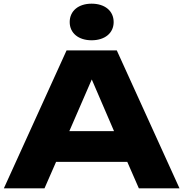

<svg xmlns="http://www.w3.org/2000/svg" viewBox="-20 -1024 997 1044"><path d="M342 -750 1 0H222L285 -144H672L735 0H956L615 -750ZM357 -311 479 -592 600 -311ZM478 -805C550 -805 598 -844 598 -904C598 -965 550 -1004 478 -1004C407 -1004 359 -965 359 -904C359 -844 407 -805 478 -805Z"/></svg>

Font: Bounded
Style: Bold
Weight: 700
Designer: Vlad Churkin
Version: Version 3.0